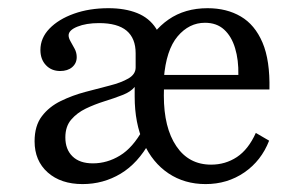

<svg xmlns="http://www.w3.org/2000/svg" viewBox="-20 -447 757 478"><path d="M491.9 11.3Q439.5 11.3 399.6 -15.3Q359.7 -41.9 337.5 -91.1Q315.3 -140.3 315.3 -206.5Q315.3 -271 337.1 -320.6Q358.9 -370.2 399.6 -398.4Q440.3 -426.6 496.8 -426.6Q544.4 -426.6 579.4 -406Q614.5 -385.5 633.5 -341.1Q652.4 -296.8 650.8 -224.2H358.9L358.1 -260.5H573.4Q574.2 -297.6 565.3 -327Q556.5 -356.5 537.9 -373.4Q519.4 -390.3 490.3 -390.3Q450.8 -390.3 422.2 -356.5Q393.5 -322.6 387.9 -251.6L389.5 -249.2Q388.7 -241.1 388.3 -231.9Q387.9 -222.6 387.9 -208.9Q387.9 -129 419 -83.1Q450 -37.1 505.6 -37.1Q541.1 -37.1 569.8 -56Q598.4 -75 616.9 -116.1L650 -96.8Q630.6 -46.8 588.3 -17.7Q546 11.3 491.9 11.3ZM211.3 -40.3Q246.8 -40.3 278.6 -59.7Q310.5 -79 335.5 -124.2L315.3 -205.6V-230.6Q305.6 -218.5 285.1 -210.5Q264.5 -202.4 239.9 -194.8Q215.3 -187.1 193.5 -176.6Q171.8 -166.1 157.3 -149.2Q142.7 -132.3 142.7 -104.8Q142.7 -75 160.5 -57.7Q178.2 -40.3 211.3 -40.3ZM185.5 11.3Q131.5 11.3 98.8 -17.7Q66.1 -46.8 66.1 -95.2Q66.1 -133.9 84.3 -157.7Q102.4 -181.5 131.5 -195.6Q160.5 -209.7 192.3 -218.1Q224.2 -226.6 252.8 -233.9Q281.5 -241.1 299.6 -251.6Q317.7 -262.1 317.7 -279V-314.5Q317.7 -351.6 295.2 -370.6Q272.6 -389.5 226.6 -389.5Q194.4 -389.5 172.6 -380.6Q150.8 -371.8 150.8 -358.9Q150.8 -352.4 155.6 -344Q160.5 -335.5 165.7 -325.8Q171 -316.1 171 -304.8Q171 -289.5 159.7 -279.8Q148.4 -270.2 129.8 -270.2Q108.1 -270.2 94.4 -284.7Q80.6 -299.2 80.6 -322.6Q80.6 -352.4 103.2 -375.8Q125.8 -399.2 164.1 -412.9Q202.4 -426.6 250 -426.6Q291.1 -426.6 321.4 -414.5Q351.6 -402.4 368.5 -376.2Q385.5 -350 385.5 -308.1L353.2 -94.4Q323.4 -40.3 280.2 -14.5Q237.1 11.3 185.5 11.3Z"/></svg>

Font: Playfair 9pt Light
Style: Regular
Weight: 300
Designer: Claus Eggers Sørensen
Foundry: Claus Eggers Sørensen
Version: Version 2.001;gftools[0.9.30]